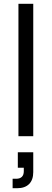

<svg xmlns="http://www.w3.org/2000/svg" viewBox="-20 -720 273 1015"><path d="M77.5 0V-700H155.8V0ZM46.7 275V225H65.8Q85 225 95.4 215Q105.8 205 105.8 185V166.7H74.2V85H155.8V190Q155.8 230.8 133.8 252.9Q111.7 275 70.8 275Z"/></svg>

Font: Funnel Display Light
Style: Regular
Weight: 300
Designer: NORD ID, Kristian Moeller
Foundry: Dicotype
Version: Version 1.000